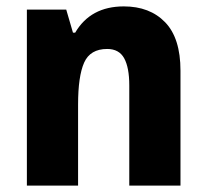

<svg xmlns="http://www.w3.org/2000/svg" viewBox="-20 -580 646 600"><path d="M367 -560Q448 -560 496 -510.5Q544 -461 544 -359V0H384V-313Q384 -369 368 -398Q352 -427 315 -427Q262 -427 243 -384.5Q224 -342 224 -253V0H64V-550H187L208 -478H215Q263 -560 367 -560Z"/></svg>

Font: Noto Sans Hebrew SemiCondensed ExtraBold
Style: Regular
Weight: 800
Width: 4
Designer: Monotype Design Team
Foundry: Monotype Imaging Inc.
Version: Version 2.004; ttfautohint (v1.8.4.7-5d5b)